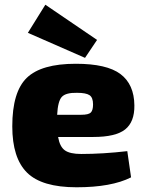

<svg xmlns="http://www.w3.org/2000/svg" viewBox="-20 -781 616 813"><path d="M340 -536 98 -642 172 -761 391 -612ZM375 -201H226Q233 -160 254.5 -144.5Q276 -129 324 -129Q415 -129 519 -141L535 -30Q452 12 304 12Q157 12 94.5 -50Q32 -112 32 -246Q32 -392 93.5 -451.5Q155 -511 301 -511Q432 -511 490 -467.5Q548 -424 549 -335Q550 -265 510 -233Q470 -201 375 -201ZM222 -295H324Q355 -295 364.5 -304.5Q374 -314 374 -339Q374 -368 359 -378Q344 -388 306 -388Q259 -389 242 -371Q225 -353 222 -295Z"/></svg>

Font: Ezarion Extra Bold
Style: Regular
Weight: 800
Designer: Natanael Gama
Version: Version 1.001;PS 001.001;hotconv 1.0.70;makeotf.lib2.5.58329